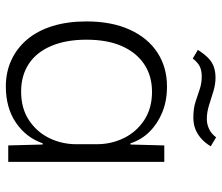

<svg xmlns="http://www.w3.org/2000/svg" viewBox="-70 -664 742 641"><g transform="rotate(90 300.5 -343.0)"><path d="M268 8Q220 8 180 -10.5Q140 -29 111 -63.5Q82 -98 66.5 -148Q51 -198 51 -261Q51 -345 78.5 -405.5Q106 -466 155 -498Q204 -530 268 -530Q316 -530 354 -514.5Q392 -499 419 -472Q446 -445 458 -408H462L465 -521H520V0H465L462 -115H458Q439 -60 389.5 -26Q340 8 268 8ZM285 -43Q341 -43 380.5 -69Q420 -95 440.5 -137Q461 -179 461 -228V-295Q461 -344 440.5 -386Q420 -428 380.5 -454Q341 -480 286 -480Q233 -480 194 -454Q155 -428 133.5 -379.5Q112 -331 112 -261Q112 -193 133 -143.5Q154 -94 193 -68.5Q232 -43 285 -43ZM372 -618Q341 -618 318.5 -625.5Q296 -633 276.5 -639.5Q257 -646 235 -646Q215 -646 201.5 -639.5Q188 -633 175 -616L146 -633Q160 -655 173.5 -668Q187 -681 203 -686.5Q219 -692 239 -692Q261 -692 284 -685Q307 -678 330.5 -670.5Q354 -663 377 -663Q394 -663 410 -670.5Q426 -678 438 -694L468 -676Q455 -655 440 -642.5Q425 -630 408.5 -624Q392 -618 372 -618Z"/></g></svg>

Font: Mona Sans ExtraLight Light
Style: Regular
Weight: 300
Version: Version 2.000